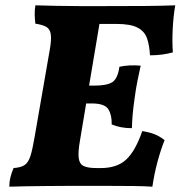

<svg xmlns="http://www.w3.org/2000/svg" viewBox="-20 -699 679 722"><path d="M15 3Q15 -15 19 -31.5Q23 -48 31 -67Q58 -69 72 -78Q86 -87 94 -111Q102 -135 110 -183L167 -511Q174 -550 171 -570Q168 -590 154 -598Q140 -606 113 -610Q111 -626 110.5 -642.5Q110 -659 113 -679Q147 -678 193.5 -677Q240 -676 285 -676Q330 -676 360 -676Q460 -676 523.5 -676.5Q587 -677 639 -679Q632 -639 629.5 -591.5Q627 -544 630 -502Q590 -491 544 -491Q542 -528 533 -554.5Q524 -581 497.5 -595Q471 -609 418 -609H354L315 -377H334Q383 -377 403 -390.5Q423 -404 429 -448Q448 -452 468 -453Q488 -454 509 -452Q503 -425 497 -395.5Q491 -366 486 -328Q477 -266 476 -217Q454 -217 435.5 -220.5Q417 -224 400 -231Q401 -266 387.5 -288Q374 -310 325 -310H304L281 -172Q273 -127 276 -104.5Q279 -82 295 -74.5Q311 -67 343 -67H359Q420 -67 454.5 -99Q489 -131 515 -206Q541 -202 560.5 -194.5Q580 -187 599 -172Q585 -138 572.5 -91.5Q560 -45 553 3Q523 1 480.5 0.5Q438 0 391.5 0Q345 0 302 0Q273 0 234.5 0Q196 0 155 0.5Q114 1 77 1.5Q40 2 15 3Z"/></svg>

Font: Vollkorn ExtraBold
Style: Italic
Weight: 800
Italic angle: -11°
Designer: Friedrich Althausen
Foundry: Friedrich Althausen
Version: Version 5.000; ttfautohint (v1.8.3)